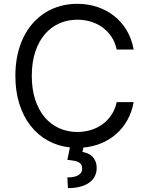

<svg xmlns="http://www.w3.org/2000/svg" viewBox="-20 -757 767 996"><path d="M585.2 -500Q577.4 -538 557.9 -566.8Q538.4 -595.5 511.2 -615.2Q484 -634.9 450.5 -644.9Q416.9 -654.8 380.7 -654.8Q331.3 -654.8 288.2 -635.8Q245 -616.8 213.2 -580.1Q181.5 -543.3 163.2 -489Q144.9 -434.7 144.9 -363.6Q144.9 -293 163.2 -238.5Q181.5 -183.9 213.2 -147.2Q245 -110.4 288.2 -91.4Q331.3 -72.4 380.7 -72.4Q416.9 -72.4 450.5 -82.4Q484 -92.3 511.2 -112Q538.4 -131.7 557.9 -160.7Q577.4 -189.6 585.2 -227.3H673.3Q664.1 -175.4 640.6 -133.7Q617.2 -92 582.9 -62Q548.7 -32 505.1 -13.8Q461.6 4.3 412.3 8.5L407.7 31.2Q421.5 33.4 434.8 38.9Q448.2 44.4 458.5 54.5Q468.8 64.6 475.1 79.5Q481.5 94.5 481.5 115.1Q481.5 138.1 471.9 157.1Q462.4 176.1 443.7 189.8Q425.1 203.5 397.2 211.1Q369.3 218.8 332.4 218.8L329.5 163.4Q346.2 163.4 360.3 160.9Q374.3 158.4 384.4 152.9Q394.5 147.4 400.4 138.8Q406.2 130.3 406.2 117.9Q406.2 105.8 401.8 97.7Q397.4 89.5 388.1 84.5Q378.9 79.5 364.3 76.9Q349.8 74.2 329.5 72.4L342.7 7.8Q280.5 1.1 228.5 -27.7Q176.5 -56.5 138.8 -104.4Q101.2 -152.3 80.4 -217.9Q59.7 -283.4 59.7 -363.6Q59.7 -421.2 70.5 -471.2Q81.3 -521.3 101.6 -562.9Q121.8 -604.4 150.4 -636.7Q179 -669 214.7 -691.4Q250.4 -713.8 292.3 -725.5Q334.2 -737.2 380.7 -737.2Q435.7 -737.2 484.4 -721.1Q533 -704.9 571.7 -674.5Q610.4 -644.2 636.9 -600.1Q663.4 -556.1 673.3 -500Z"/></svg>

Font: Fast_Sans-Dotted
Style: Regular
Weight: 400
Version: Version 3.018